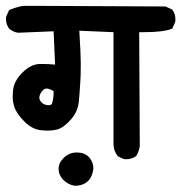

<svg xmlns="http://www.w3.org/2000/svg" viewBox="-24 -590 606 642"><path d="M232.4 -80.1Q263.7 -80.1 278.3 -58.6Q288.1 -43.9 288.1 -27.3Q288.1 -21.5 286.1 -14.6Q281.2 7.8 265.6 19.5Q250 31.2 226.6 31.2H225.6Q203.1 27.3 187.5 11.2Q171.9 -4.9 171.9 -25.4Q171.9 -45.9 189.9 -63Q208 -80.1 232.4 -80.1ZM355.5 -108.4V-482.4L241.2 -487.3Q246.1 -407.2 246.1 -378.4Q246.1 -349.6 245.6 -338.9Q245.1 -328.1 244.6 -317.4Q244.1 -306.6 243.2 -296.9Q242.2 -277.3 240.2 -257.8Q238.3 -218.8 213.9 -191.4Q190.4 -164.1 168 -157.2Q152.3 -153.3 138.7 -153.3Q125 -153.3 116.2 -154.3Q85 -156.2 57.6 -183.6Q30.3 -210.9 23.4 -234.4Q18.6 -250 18.6 -263.7Q18.6 -277.3 19.5 -287.1Q22.5 -319.3 50.8 -347.2Q79.1 -375 107.4 -376Q112.3 -376 124 -376Q135.7 -376 160.2 -374L155.3 -485.4L37.1 -480.5Q20.5 -482.4 6.8 -494.1Q-3.9 -507.8 -3.9 -526.4Q-3.9 -534.2 -2.9 -536.1L6.8 -556.6Q39.1 -569.3 55.7 -570.3Q59.6 -570.3 123 -570.3Q186.5 -570.3 527.3 -568.4H529.3L550.8 -558.6L552.7 -556.6Q562.5 -543.9 562.5 -525.4Q562.5 -518.6 561.5 -515.6L551.8 -494.1L548.8 -493.2Q521.5 -482.4 455.1 -482.4Q448.2 -482.4 441.4 -482.4L443.4 -101.6Q441.4 -85 431.6 -68.4Q417 -57.6 398.4 -57.6Q390.6 -57.6 388.7 -58.6L370.1 -67.4Q355.5 -85.9 355.5 -108.4ZM131.8 -293.9Q120.1 -293.9 110.4 -275.4Q107.4 -267.6 107.4 -263.7Q107.4 -255.9 115.2 -247.1Q125 -238.3 137.7 -238.3Q145.5 -238.3 149.4 -242.2Q155.3 -259.8 155.3 -280.3Q155.3 -282.2 155.3 -285.2Q141.6 -293.9 131.8 -293.9Z"/></svg>

Font: JasonHandwriting2
Style: SemiBold
Weight: 600
Version: Version 1.04.7